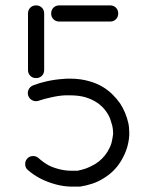

<svg xmlns="http://www.w3.org/2000/svg" viewBox="-20 -661 567 713"><path d="M159 -48 157 -49Q175 -39 199 -33Q222 -27 244 -27H252H260H268Q284 -30 301 -36Q316 -42 332 -51Q347 -60 359 -72Q371 -84 380 -99Q390 -116 394 -130Q398 -146 400 -163V-164V-165V-167Q400 -180 397 -194Q394 -205 389 -220Q384 -233 377 -243Q370 -254 359 -265Q334 -289 297 -300Q272 -307 240 -307H222Q198 -306 168 -299Q144 -294 124 -287Q112 -283 101 -288Q90 -293 85 -305Q81 -317 86 -328Q91 -339 103 -344Q126 -353 153 -359Q184 -366 216 -368Q224 -369 240 -369Q279 -369 313 -359Q363 -345 399 -309Q413 -295 426 -277Q437 -260 444 -243Q452 -224 456 -206Q460 -190 460 -168V-165V-161V-157Q458 -132 451 -110Q444 -88 431 -66Q419 -45 402 -28Q386 -12 365 1Q344 14 323 21Q298 29 277 32H267H257H247Q218 32 188 24Q158 16 132 3Q106 -10 83 -30Q74 -38 73.5 -50.5Q73 -63 81 -72Q89 -81 101.5 -81.5Q114 -82 123 -74Q141 -58 159 -48ZM84 -611Q84 -624 92.5 -632.5Q101 -641 114 -641Q127 -641 135.5 -632.5Q144 -624 144 -611V-401Q144 -388 135.5 -379.5Q127 -371 114 -371Q101 -371 92.5 -379.5Q84 -388 84 -401ZM389 -641Q402 -641 410.5 -632.5Q419 -624 419 -611Q419 -598 410.5 -589.5Q402 -581 389 -581H200Q187 -581 178.5 -589.5Q170 -598 170 -611Q170 -624 178.5 -632.5Q187 -641 200 -641Z"/></svg>

Font: Beon
Style: Medium
Weight: 500
Designer: BSozoo
Foundry: BSozoo
Version: Version 001.000